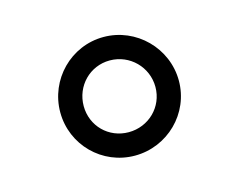

<svg xmlns="http://www.w3.org/2000/svg" viewBox="-50 -740 472 380"><g transform="rotate(-15 186.5 -549.5)"><path d="M65 -549C65 -482 119 -428 186 -428C253 -428 308 -482 308 -549C308 -616 253 -671 186 -671C119 -671 65 -616 65 -549ZM113 -549C113 -590 145 -623 186 -623C227 -623 260 -590 260 -549C260 -508 227 -476 186 -476C145 -476 113 -508 113 -549Z"/></g></svg>

Font: Stint Ultra Expanded
Style: Regular
Weight: 400
Width: 7
Designer: Astigmatic (AOETI)
Foundry: Astigmatic (AOETI)
Version: Version 1.000